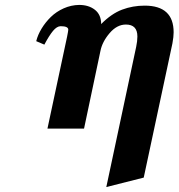

<svg xmlns="http://www.w3.org/2000/svg" viewBox="-20 -525 729 784"><path d="M228 -418Q212.4 -418 196.5 -398.9Q180.7 -379.9 161.1 -342.8L127.9 -356.9Q134.3 -382.8 149.9 -408.4Q165.5 -434.1 187.7 -455.8Q210 -477.5 240.2 -491Q270.5 -504.4 303.2 -504.9Q342.3 -504.9 367.7 -484.9Q393.1 -464.8 393.1 -426.8Q435.1 -469.2 478.5 -485.6Q522 -502 570.8 -502Q689 -502 689 -393.1Q689 -375 684.1 -348.1L566.9 200.2L414.1 238.8L536.1 -334Q541 -357.4 541 -376Q541 -424.8 494.1 -424.8Q457.5 -424.8 427.5 -389.6Q397.5 -354.5 390.1 -316.9L323.2 0H173.8L253.9 -375Q258.8 -399.4 258.8 -403.8Q258.8 -418 228 -418Z"/></svg>

Font: Linguistics Pro
Style: Bold Italic
Weight: 700
Italic angle: -12°
Designer: Stefan Peev, Context Ltd
Foundry: Stefan Peev, Context Ltd
Version: Version 001.000